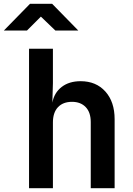

<svg xmlns="http://www.w3.org/2000/svg" viewBox="-75 -985 695 1005"><path d="M77 0V-730H202V-550L199 -448Q209 -500 248 -530Q287 -560 347 -560Q428 -560 476.5 -506Q525 -452 525 -361V0H400V-346Q400 -397 373.5 -424.5Q347 -452 302 -452Q255 -452 228.5 -424Q202 -396 202 -344V0ZM-55 -825 82 -965H198L335 -825H215L139 -898L66 -825Z"/></svg>

Font: JetBrains Mono NL
Style: Bold
Weight: 700
Monospace: yes
Designer: Philipp Nurullin, Konstantin Bulenkov
Foundry: JetBrains
Version: Version 2.305; ttfautohint (v1.8.4.7-5d5b)